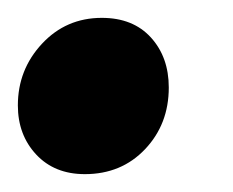

<svg xmlns="http://www.w3.org/2000/svg" viewBox="-24 -178 261 215"><path d="M-4 -60Q-4 -100 23 -129Q50 -158 90 -158Q125 -158 145 -136Q165 -114 165 -80Q165 -39 138.5 -11Q112 17 71 17Q37 17 16.5 -5Q-4 -27 -4 -60Z"/></svg>

Font: Fira Sans Extra Condensed
Style: Bold Italic
Weight: 700
Width: 3
Italic angle: -8°
Designer: Carrois Corporate & Edenspiekermann AG
Foundry: Carrois Corporate GbR & Edenspiekermann AG
Version: Version 4.203